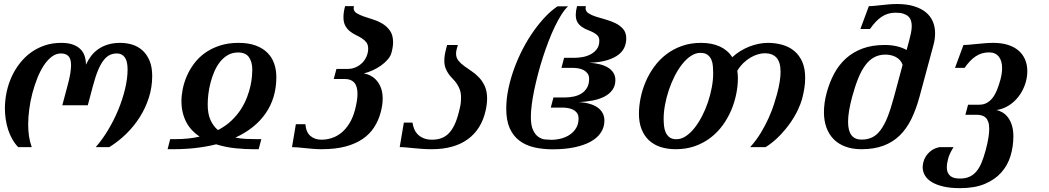

<svg xmlns="http://www.w3.org/2000/svg" viewBox="-20 -747 5327 975"><path d="M416.5 -418.5Q427.3 -442.4 442.6 -462.6Q458 -482.9 479.5 -497.8Q501 -512.7 528.6 -521Q556.2 -529.3 590.8 -529.3Q622.6 -529.3 651.9 -520.3Q681.2 -511.2 703.6 -491Q726.1 -470.7 739.5 -438.7Q752.9 -406.7 752.9 -360.8Q752.9 -304.7 736.1 -251.7Q719.2 -198.7 689.9 -152.4Q660.7 -106 620.9 -67.2Q581.1 -28.4 535.2 0H466.3Q499.5 -38.1 529.1 -87.2Q558.6 -136.3 580.6 -189.5Q602.5 -242.7 615.2 -295.7Q627.9 -348.6 627.9 -394.5Q627.9 -436.5 613.5 -456.1Q599.1 -475.6 573.3 -475.6Q554.2 -475.6 537.6 -467.8Q521 -460 506.1 -440.9Q491.2 -421.9 477.8 -389.9Q464.4 -357.9 451.7 -309.6L425.8 -212.4H296.4L322.3 -309.6Q332.1 -344.7 336.5 -370.9Q340.8 -397 340.8 -416Q340.8 -448.7 327.4 -462.2Q314 -475.6 289.1 -475.6Q264.7 -475.6 242.7 -459Q220.7 -442.4 202.4 -414.6Q184.1 -386.7 169.5 -349.9Q154.8 -313 144.3 -273Q133.8 -232.9 128.5 -191.9Q123.1 -150.9 123.1 -114.3Q123.1 -85 127.2 -55.9Q131.4 -26.9 141.2 0H72.3Q55.2 -17.6 42.5 -40.1Q29.8 -62.5 21.5 -87.9Q13.2 -113.3 9.1 -140.9Q4.9 -168.5 4.9 -196.3Q4.9 -238.8 13.7 -279.8Q22.5 -320.8 39.4 -357.7Q56.2 -394.5 80.9 -426Q105.5 -457.5 137.2 -480.5Q169 -503.4 207.6 -516.4Q246.1 -529.3 291 -529.3Q327.2 -529.3 351.1 -520.3Q375 -511.2 389.7 -496.1Q404.3 -481 410.4 -460.9Q416.5 -440.9 416.5 -418.5Z M872.1 -40.5Q939 -40.5 993.7 -53.2Q973.1 -66.9 956.3 -84.5Q939.5 -102.1 927.2 -124.5Q915 -147 908.2 -174.1Q901.4 -201.2 901.4 -234.4Q901.4 -262.2 908 -295.2Q914.6 -328.1 928.7 -360.8Q942.9 -393.6 965.6 -424.1Q988.3 -454.6 1020.5 -477.8Q1052.7 -501 1095.2 -515.1Q1137.7 -529.3 1191.4 -529.3Q1242.7 -529.3 1279.1 -515.6Q1315.4 -502 1338.6 -478.5Q1361.8 -455.1 1372.6 -423.3Q1383.3 -391.6 1383.3 -355.5Q1383.3 -301.8 1369.4 -255.6Q1355.5 -209.5 1328.6 -170.9Q1301.8 -132.3 1263.2 -101.6Q1224.6 -70.8 1175.3 -48.3Q1201.7 -43 1228.3 -41.7Q1254.9 -40.5 1279.3 -40.5H1307.1L1293.5 10.7H1265.6Q1225.1 10.7 1175.8 5.9Q1126.5 1 1077.6 -14.2Q980 10.7 858.4 10.7H831.1L844.2 -40.5ZM1189 -480.5Q1160.2 -480.5 1137.5 -467.5Q1114.7 -454.6 1097.7 -433.1Q1080.6 -411.6 1068.6 -384Q1056.6 -356.4 1049.1 -327.1Q1041.5 -297.9 1038.1 -269.3Q1034.7 -240.7 1034.7 -217.3Q1034.7 -168.9 1048.8 -137.7Q1063 -106.4 1086.9 -86.4Q1127 -107.4 1155.8 -135Q1184.6 -162.6 1203.9 -192.9Q1223.1 -223.1 1234.6 -253.7Q1246.1 -284.2 1252 -311Q1257.8 -337.9 1259.5 -359.4Q1261.2 -380.9 1261.2 -392.6Q1261.2 -432.1 1244.4 -456.3Q1227.5 -480.5 1189 -480.5Z M1782.7 -189Q1795.4 -238.3 1795.4 -269.5Q1795.4 -309.1 1779.1 -327.4Q1762.7 -345.7 1732.9 -345.7H1674.8L1688.5 -397H1745.1Q1768.1 -397 1787.4 -405.8Q1806.6 -414.6 1820.6 -429Q1834.5 -443.4 1842 -461.9Q1849.6 -480.5 1849.6 -500Q1849.6 -520 1840.3 -532Q1831.1 -543.9 1817.1 -552.7Q1803.2 -561.5 1786.9 -569.3Q1770.5 -577.1 1756.6 -588.4Q1742.7 -599.6 1733.4 -616.5Q1724.1 -633.3 1724.1 -660.6Q1724.1 -672.4 1726.1 -686Q1728 -699.7 1732.4 -715.8H1777.3Q1775.9 -710 1775.9 -705.6Q1775.9 -689.5 1790.8 -680.2Q1805.7 -670.9 1827.9 -663.3Q1850.1 -655.8 1876 -647.5Q1901.9 -639.2 1924.1 -625.5Q1946.3 -611.8 1961.2 -589.8Q1976.1 -567.9 1976.1 -532.7Q1976.1 -508.8 1968.3 -480.5Q1963.4 -461.4 1948.7 -444.6Q1934.1 -427.7 1914.3 -413.8Q1894.5 -399.9 1871.8 -389.6Q1849.1 -379.4 1827.1 -374Q1846.7 -371.1 1864.3 -361.3Q1881.8 -351.6 1895 -335.4Q1908.2 -319.3 1915.8 -296.9Q1923.3 -274.4 1923.3 -245.6Q1923.3 -214.4 1913.1 -175.8Q1901.9 -134.8 1879.9 -100.6Q1857.9 -66.4 1821.8 -41.5Q1785.6 -16.6 1734.1 -2.9Q1682.6 10.7 1613.3 10.7Q1592.3 10.7 1571.5 9Q1550.8 7.3 1531.2 5.4Q1511.7 3.4 1494.1 1.7Q1476.6 0 1462.9 0L1482.4 -116.2H1530.8Q1534.2 -75.2 1556.6 -56.4Q1579.1 -37.6 1612.3 -37.6Q1638.2 -37.6 1663.8 -45.7Q1689.5 -53.7 1712.2 -71.8Q1734.9 -89.8 1753.2 -118.7Q1771.5 -147.5 1782.7 -189Z M2174.3 -37.6Q2202.1 -37.6 2224.1 -46.4Q2246.1 -55.2 2263.2 -74.5Q2280.3 -93.8 2293 -124.5Q2305.7 -155.3 2315.4 -199.7Q2318.8 -214.4 2320.1 -226.8Q2321.3 -239.3 2321.3 -250.5Q2321.3 -274.9 2314.9 -292Q2308.6 -309.1 2299.3 -322.5Q2290 -335.9 2278.8 -347.2Q2267.6 -358.4 2258.3 -371.3Q2249 -384.3 2242.7 -400.6Q2236.3 -417 2236.3 -439.9Q2236.3 -464.8 2245.6 -500L2250.5 -518.6H2305.2L2298.8 -496.1Q2295.9 -484.9 2295.9 -475.1Q2295.9 -454.1 2307.6 -439.5Q2319.3 -424.8 2336.9 -411.9Q2354.5 -398.9 2374.8 -385.5Q2395 -372.1 2412.6 -353.5Q2430.2 -335 2441.9 -309.3Q2453.6 -283.7 2453.6 -246.6Q2453.6 -218.3 2445.8 -184.1Q2424.3 -89.8 2355 -39.6Q2285.6 10.7 2172.4 10.7Q2147 10.7 2124 9Q2101.1 7.3 2080.6 5.4Q2060.1 3.4 2042.5 1.7Q2024.9 0 2009.8 0L2030.8 -124.5H2074.7Q2077.1 -107.4 2083.5 -91.8Q2089.8 -76.2 2101.8 -64.2Q2113.8 -52.2 2131.6 -44.9Q2149.4 -37.6 2174.3 -37.6Z M2776.9 -200.7 2790.5 -252H2847.2Q2871.6 -252 2894 -256.8Q2916.5 -261.7 2933.8 -272.9Q2951.2 -284.2 2961.4 -302.2Q2971.7 -320.3 2971.7 -346.7Q2971.7 -363.3 2963.6 -374Q2955.6 -384.8 2943.6 -391.1Q2931.6 -397.5 2917 -399.9Q2902.3 -402.3 2889.2 -402.3H2831.1L2844.7 -453.6H2901.4Q2918.5 -453.6 2939.7 -457.5Q2960.9 -461.4 2979.5 -471.2Q2998 -481 3010.7 -497.6Q3023.4 -514.2 3023.4 -540Q3023.4 -556.6 3014.6 -566.2Q3005.9 -575.7 2992.4 -582.5Q2979 -589.4 2963.6 -595.2Q2948.2 -601.1 2934.8 -610.4Q2921.4 -619.6 2912.6 -634Q2903.8 -648.4 2903.8 -672.4Q2903.8 -690.9 2910.2 -715.8H2955.1Q2953.6 -710.4 2953.6 -705.6Q2953.6 -689 2969 -679.2Q2984.4 -669.4 3007.3 -662.1Q3030.3 -654.8 3056.9 -647.5Q3083.5 -640.1 3106.4 -628.7Q3129.4 -617.2 3144.8 -599.1Q3160.2 -581.1 3160.2 -551.8Q3160.2 -528.3 3151.1 -507.1Q3142.1 -485.8 3120.4 -469Q3098.6 -452.1 3062.5 -441.2Q3026.4 -430.2 2972.2 -428.2Q3000 -426.8 3024.4 -420.9Q3048.8 -415 3066.7 -404.3Q3084.5 -393.6 3094.7 -377.7Q3105 -361.8 3105 -340.3Q3105 -311 3089.8 -290.3Q3074.7 -269.5 3049.1 -256.3Q3023.4 -243.2 2989.7 -236.6Q2956.1 -230 2918.5 -228.5Q2948.2 -227.1 2972.7 -220.2Q2997.1 -213.4 3013.9 -201.7Q3030.8 -189.9 3040 -173.1Q3049.3 -156.2 3049.3 -134.8Q3049.3 -101.1 3031.5 -74Q3013.7 -46.9 2980 -28.1Q2946.3 -9.3 2897.5 1Q2848.6 11.2 2786.6 11.2Q2736.8 11.2 2693.8 1.5Q2650.9 -8.3 2618.9 -31.7Q2586.9 -55.2 2568.8 -95Q2550.8 -134.8 2550.8 -194.8Q2550.8 -244.6 2561.8 -296.9Q2572.8 -349.1 2591.6 -400.4Q2610.4 -451.7 2635.5 -499.8Q2660.6 -547.9 2689.7 -588.9Q2718.8 -629.9 2749.8 -662.4Q2780.8 -694.8 2811 -714.8H2864.7Q2848.1 -699.7 2831.3 -673.3Q2814.5 -647 2798.1 -613Q2781.7 -579.1 2766.4 -539.3Q2751 -499.5 2737.3 -457.3Q2723.6 -415 2712.4 -372.3Q2701.2 -329.6 2692.9 -289.8Q2684.6 -250 2680.2 -215.1Q2675.8 -180.2 2675.8 -153.3Q2675.8 -109.9 2687 -86.2Q2698.2 -62.5 2714.6 -51.5Q2731 -40.5 2748.8 -38.8Q2766.6 -37.1 2779.8 -37.1Q2805.2 -37.1 2830.1 -43.7Q2855 -50.3 2874.5 -63.7Q2894 -77.1 2906 -97.4Q2918 -117.7 2918 -145Q2918 -162.6 2909.9 -173.3Q2901.9 -184.1 2889.6 -190.2Q2877.4 -196.3 2862.8 -198.5Q2848.1 -200.7 2835 -200.7Z M3411.6 10.7Q3368.7 10.7 3334 -0.7Q3299.3 -12.2 3275.1 -34.9Q3251 -57.6 3237.8 -91.3Q3224.6 -125 3224.6 -168.9Q3224.6 -208 3233.2 -250Q3241.7 -292 3258.8 -332Q3275.9 -372.1 3302 -408Q3328.1 -443.8 3363 -470.7Q3397.9 -497.6 3442.1 -513.4Q3486.3 -529.3 3540 -529.3Q3594.7 -529.3 3635 -511Q3675.3 -492.7 3698.7 -456.5Q3716.8 -473.6 3739 -487.3Q3761.2 -501 3784.7 -510.3Q3808.1 -519.5 3832.3 -524.4Q3856.4 -529.3 3878.9 -529.3Q3918 -529.3 3952.6 -519.5Q3987.3 -509.8 4013.2 -488.3Q4039.1 -466.8 4054 -433.1Q4068.8 -399.4 4068.8 -351.1Q4068.8 -327.6 4064.9 -300.8Q4061 -273.9 4052.7 -243.2Q4046.4 -220.2 4031.5 -188.5Q4016.6 -156.7 3993.2 -123Q3969.7 -89.4 3938.2 -56.9Q3906.7 -24.4 3868.2 0H3789.6Q3820.8 -34.7 3844 -73.2Q3867.2 -111.8 3883.5 -148.4Q3899.9 -185.1 3910.2 -217Q3920.4 -249 3926.3 -271Q3943.8 -337.4 3943.8 -381.3Q3943.8 -431.6 3923.1 -454.1Q3902.3 -476.6 3863.8 -476.6Q3847.7 -476.6 3828.9 -471.2Q3810.1 -465.8 3791.3 -454.8Q3772.5 -443.8 3755.1 -427Q3737.8 -410.2 3724.1 -387.7Q3727.1 -369.1 3727.1 -349.6Q3727.1 -310.5 3718.5 -268.6Q3710 -226.6 3692.9 -186.5Q3675.8 -146.5 3649.7 -110.6Q3623.5 -74.7 3588.6 -47.9Q3553.7 -21 3509.5 -5.1Q3465.3 10.7 3411.6 10.7ZM3601.6 -374Q3601.6 -390.6 3600.3 -409.2Q3599.1 -427.7 3592.8 -443.1Q3586.4 -458.5 3573.2 -468.5Q3560.1 -478.5 3536.6 -478.5Q3512.2 -478.5 3488.8 -463.1Q3465.3 -447.8 3444.6 -421.6Q3423.8 -395.5 3406.5 -361.6Q3389.2 -327.6 3376.7 -290.5Q3364.3 -253.4 3357.2 -215.6Q3350.1 -177.7 3350.1 -144.5Q3350.1 -127.4 3351.8 -109.1Q3353.5 -90.8 3360.1 -75.4Q3366.7 -60.1 3379.6 -50Q3392.6 -40 3415 -40Q3439.5 -40 3462.6 -55.4Q3485.8 -70.8 3506.6 -96.9Q3527.3 -123 3544.9 -157Q3562.5 -190.9 3575 -228Q3587.4 -265.1 3594.5 -302.7Q3601.6 -340.3 3601.6 -374Z M4178.2 -276.9Q4192.9 -330.6 4217 -375Q4241.2 -419.4 4277.1 -451.4Q4313 -483.4 4361.3 -501Q4409.7 -518.6 4472.2 -518.6Q4506.3 -518.6 4534.2 -512Q4562 -505.4 4584 -493.2L4596.7 -540.5Q4602.1 -560.1 4606 -579.1Q4609.9 -598.1 4609.9 -615.2Q4609.9 -629.9 4606 -642.3Q4602.1 -654.8 4592.5 -663.6Q4583 -672.4 4567.4 -677.5Q4551.8 -682.6 4527.8 -682.6Q4487.8 -682.6 4456.8 -661.6Q4425.8 -640.6 4397.9 -599.6H4349.1L4392.1 -715.8Q4406.2 -715.8 4422.6 -717.5Q4439 -719.2 4457 -721.2Q4475.1 -723.1 4494.6 -724.9Q4514.2 -726.6 4535.2 -726.6Q4584 -726.6 4620.4 -715.6Q4656.7 -704.6 4680.9 -685.1Q4705.1 -665.5 4716.8 -638.2Q4728.5 -610.8 4728.5 -578.1Q4728.5 -549.3 4720.7 -520L4648.9 -253.9Q4631.8 -191.4 4607.7 -142.1Q4583.5 -92.8 4548.6 -58.8Q4513.7 -24.9 4466.1 -7.1Q4418.5 10.7 4355 10.7Q4309.1 10.7 4273.4 -2.4Q4237.8 -15.6 4213.6 -40Q4189.5 -64.5 4176.8 -99.1Q4164.1 -133.8 4164.1 -177.2Q4164.1 -200.2 4167.5 -225.1Q4170.9 -250 4178.2 -276.9ZM4307.1 -254.4Q4286.6 -178.2 4286.6 -128.4Q4286.6 -38.1 4355 -38.1Q4385.3 -38.1 4408.7 -49.3Q4432.1 -60.5 4451.4 -86.2Q4470.7 -111.8 4487.1 -152.8Q4503.4 -193.8 4519.5 -253.9L4563.5 -417.5Q4559.1 -431.2 4550 -441.2Q4541 -451.2 4529.1 -457.5Q4517.1 -463.9 4503.4 -466.8Q4489.7 -469.7 4476.6 -469.7Q4444.8 -469.7 4419.9 -456.5Q4395 -443.4 4374.8 -416.5Q4354.5 -389.6 4338.1 -349.1Q4321.8 -308.6 4307.1 -254.4Z M4952.6 -215.3Q4973.6 -215.3 4990 -223.9Q5006.3 -232.4 5019.3 -248.5Q5032.2 -264.6 5042.2 -288.6Q5052.2 -312.5 5060.5 -343.3Q5068.8 -375.5 5068.8 -400.9Q5068.8 -438.5 5051.8 -459.7Q5034.7 -481 5002.4 -481Q4964.4 -481 4934.6 -460.9Q4904.8 -440.9 4878.4 -402.3H4829.6L4872.6 -518.6Q4886.7 -518.6 4904.5 -520.3Q4922.4 -522 4942.1 -523.9Q4961.9 -525.9 4982.9 -527.6Q5003.9 -529.3 5024.9 -529.3Q5065.9 -529.3 5097.9 -519.3Q5129.9 -509.3 5151.9 -490.5Q5173.8 -471.7 5185.3 -445.1Q5196.8 -418.5 5196.8 -385.7Q5196.8 -350.6 5184.8 -316.9Q5172.9 -283.2 5151.9 -256.1Q5130.9 -229 5102.1 -210.9Q5073.2 -192.9 5039.6 -188Q5055.7 -185.1 5071.3 -175.8Q5086.9 -166.5 5099.1 -150.1Q5111.3 -133.8 5118.7 -110.1Q5126 -86.4 5126 -54.7Q5126 -2.9 5111.6 44.7Q5097.2 92.3 5064.9 128.7Q5032.7 165 4981.2 186.8Q4929.7 208.5 4855 208.5Q4806.6 208.5 4771 200.2Q4735.4 191.9 4711.9 177.7Q4688.5 163.6 4677 144Q4665.5 124.5 4665.5 101.6Q4665.5 92.3 4668.7 77.4Q4671.9 62.5 4681.4 47.4Q4690.9 32.2 4707.5 19Q4724.1 5.9 4751.5 0H4822.3Q4801.8 32.7 4794.9 58.3Q4788.1 84 4788.1 102.1Q4788.1 119.1 4793.5 130.4Q4798.8 141.6 4807.9 148.2Q4816.9 154.8 4829.1 157.2Q4841.3 159.7 4855 159.7Q4882.3 159.7 4902.3 150.9Q4922.4 142.1 4937.5 124.5Q4952.6 106.9 4963.9 80.3Q4975.1 53.7 4984.9 17.6Q4994.6 -18.6 4999 -45.4Q5003.4 -72.3 5003.4 -92.3Q5003.4 -113.3 4998.8 -127.2Q4994.1 -141.1 4985.8 -149.2Q4977.5 -157.2 4966.1 -160.6Q4954.6 -164.1 4940.4 -164.1H4882.3L4896 -215.3Z"/></svg>

Font: Arian AMU Serif
Style: Bold Italic
Weight: 700
Italic angle: -15°
Designer: Ruben Hakobyan (Tarumian)
Foundry: Ruben Hakobyan (Tarumian)
Version: Version 1.002